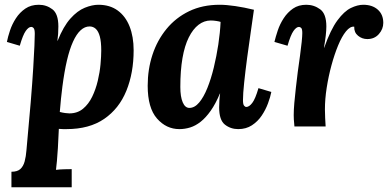

<svg xmlns="http://www.w3.org/2000/svg" viewBox="-20 -531 1629 806"><path d="M28 255V190Q53 190 65.5 178.5Q78 167 83.5 146.5Q89 126 91 100Q102 -17 109 -102.5Q116 -188 119.5 -246Q123 -304 124.5 -338.5Q126 -373 126 -389Q126 -407 121.5 -412.5Q117 -418 111 -418Q100 -418 88 -401Q76 -384 63 -339L9 -355Q13 -376 22 -403Q31 -430 47 -454.5Q63 -479 86.5 -495Q110 -511 143 -511Q175 -511 200 -492Q225 -473 225 -420Q225 -401 224 -389Q223 -377 221 -360H222Q246 -420 275.5 -453Q305 -486 336 -498.5Q367 -511 393 -511Q441 -511 474 -487Q507 -463 524 -420Q541 -377 541 -320Q541 -225 510.5 -150Q480 -75 417.5 -32Q355 11 259 11Q254 11 244.5 11Q235 11 227 10Q225 58 223 90.5Q221 123 219 144.5Q217 166 215 182Q231 180 251 179.5Q271 179 281 179V255ZM271 -55Q305 -55 328.5 -74.5Q352 -94 367 -125Q382 -156 390.5 -192Q399 -228 402 -261.5Q405 -295 405 -319Q405 -356 399 -378Q393 -400 382 -410Q371 -420 356 -420Q336 -420 318.5 -404Q301 -388 286.5 -356Q272 -324 261 -277Q250 -230 242 -168Q239 -143 236 -116.5Q233 -90 231 -61Q242 -58 253.5 -56.5Q265 -55 271 -55Z M902 -511Q930 -511 967.5 -505.5Q1005 -500 1046 -490Q1041 -453 1033 -399Q1025 -345 1017.5 -288.5Q1010 -232 1005 -184.5Q1000 -137 1000 -111Q1000 -93 1004.5 -87.5Q1009 -82 1014 -82Q1026 -82 1039 -99Q1052 -116 1065 -161L1119 -145Q1115 -124 1105 -97Q1095 -70 1078.5 -45.5Q1062 -21 1037.5 -5Q1013 11 980 11Q948 11 924 -8Q900 -27 900 -80Q900 -93 901 -109Q902 -125 904 -138H903Q885 -95 864.5 -66Q844 -37 822.5 -20Q801 -3 778.5 4Q756 11 733 11Q678 11 639 -33.5Q600 -78 600 -171Q600 -240 620 -301Q640 -362 679 -409.5Q718 -457 774 -484Q830 -511 902 -511ZM865 -445Q837 -445 813.5 -427Q790 -409 772.5 -374Q755 -339 746 -287Q737 -235 737 -166Q737 -125 747 -101.5Q757 -78 775 -78Q797 -78 816 -100.5Q835 -123 850.5 -161.5Q866 -200 877.5 -247.5Q889 -295 896.5 -344.5Q904 -394 906 -439Q901 -441 888.5 -443Q876 -445 865 -445Z M1216 0Q1214 -21 1213.5 -29.5Q1213 -38 1213 -48Q1213 -69 1215.5 -98.5Q1218 -128 1222 -162Q1226 -196 1230 -229Q1235 -265 1239.5 -297.5Q1244 -330 1246.5 -355Q1249 -380 1249 -392Q1249 -409 1244.5 -413.5Q1240 -418 1235 -418Q1224 -418 1212 -401Q1200 -384 1187 -339L1132 -355Q1137 -376 1146 -403Q1155 -430 1171 -454.5Q1187 -479 1210 -495Q1233 -511 1266 -511Q1298 -511 1324 -492Q1350 -473 1350 -420Q1350 -404 1347.5 -382Q1345 -360 1340 -331H1341Q1368 -407 1396.5 -445.5Q1425 -484 1453 -497.5Q1481 -511 1505 -511Q1543 -511 1566 -490.5Q1589 -470 1589 -435Q1589 -409 1570.5 -388Q1552 -367 1522 -367Q1500 -367 1483 -381Q1466 -395 1467 -419Q1450 -421 1432.5 -399.5Q1415 -378 1399.5 -340.5Q1384 -303 1371.5 -257Q1359 -211 1351.5 -163Q1344 -115 1344 -72Q1344 -59 1345 -35.5Q1346 -12 1347 0Z"/></svg>

Font: Lora
Style: Bold Italic
Weight: 700
Italic angle: -3°
Designer: Olga Karpushina, Alexei Vanyashin (Cyrillic)
Foundry: Cyreal
Version: Version 3.004